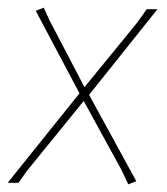

<svg xmlns="http://www.w3.org/2000/svg" viewBox="-21 -476 435 500"><path d="M211 -229 334 -4 313 4 294 -36 197 -213 50 -32 27 0H-1L186 -233L72 -448L93 -456L108 -423L199 -249L337 -418L361 -452H389Z"/></svg>

Font: Alegreya Sans SC Thin
Style: Italic
Weight: 100
Italic angle: -7°
Designer: Juan Pablo del Peral
Foundry: Huerta Tipografica
Version: Version 2.007